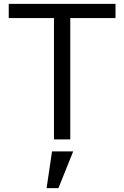

<svg xmlns="http://www.w3.org/2000/svg" viewBox="-20 -718 640 989"><path d="M342 -625V0H258V-625H25V-698H575V-625ZM248 62H357L281 251H220Z"/></svg>

Font: IBM Plex Mono
Style: Regular
Weight: 400
Monospace: yes
Designer: Mike Abbink, Paul van der Laan, Pieter van Rosmalen
Foundry: Bold Monday
Version: Version 2.3